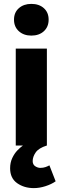

<svg xmlns="http://www.w3.org/2000/svg" viewBox="-20 -748 322 987"><path d="M154 219Q104 219 68 193.5Q32 168 32 117Q32 88 43 64.5Q54 41 69.5 25Q85 9 98 0H61V-498H221V0Q179 13 163.5 35.5Q148 58 148 80Q148 98 161 106.5Q174 115 187 115Q202 115 213.5 111Q225 107 234 102L266 184Q245 199 214 209Q183 219 154 219ZM141 -565Q102 -565 77 -587.5Q52 -610 52 -647Q52 -684 77 -706Q102 -728 141 -728Q181 -728 205.5 -706Q230 -684 230 -647Q230 -610 205.5 -587.5Q181 -565 141 -565Z"/></svg>

Font: Source Sans 3 ExtraLight ExtraBold
Style: Regular
Weight: 800
Version: Version 3.052;hotconv 1.1.0;makeotfexe 2.6.0